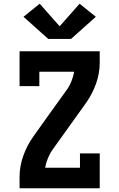

<svg xmlns="http://www.w3.org/2000/svg" viewBox="-20 -1010 640 1030"><path d="M85 0V-61Q85 -118 104.5 -173Q124 -228 157 -275L246 -400L336 -525Q352 -547 362.5 -572.5Q373 -598 378 -625H191V-548H85V-735H515V-674Q515 -617 495.5 -562Q476 -507 443 -460L264 -210Q248 -188 237.5 -162.5Q227 -137 222 -110H409V-187H515V0ZM239 -801 220 -818 106 -920 193 -990 300 -869 407 -990 494 -920 361 -801Z"/></svg>

Font: Iosevka Curly Slab XBdEx
Style: Regular
Weight: 800
Width: 7
Monospace: yes
Designer: Belleve Invis
Foundry: Belleve Invis
Version: Version 11.0.0; ttfautohint (v1.8.3)